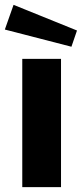

<svg xmlns="http://www.w3.org/2000/svg" viewBox="-38 -773 338 793"><path d="M18 -753 -18 -651 257 -580 280 -647ZM214 -530H54V0H214Z"/></svg>

Font: 18Franklin
Style: Bold
Weight: 700
Designer: Pablo Impallari, Rodrigo Fuenzalida (Modified by Dan O. Williams)
Version: Version 0.025;PS 000.025;hotconv 1.0.88;makeotf.lib2.5.64775